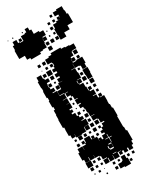

<svg xmlns="http://www.w3.org/2000/svg" viewBox="-236 -971 839 1046"><g transform="rotate(-30 184.0 -448.0)"><path d="M72 -75H40V-107H72V-128H69V-108H43V-128H33V-174H41V-196H71V-174H72V-195H93V-203H78V-219H94V-204H99V-228H133V-204H138V-219H154V-203H139V-202H167V-175H168V-189H184V-175H193V-194H213V-203H198V-219H213V-234H199V-248H213V-234H225V-252H243V-258H223V-283H218V-288H193V-314H216V-316H191V-342H187V-368H183V-381H166V-401H181V-407H162V-435H181V-438H163V-460H155V-470H135V-492H152V-494H130V-467H105V-465H130V-437H111V-436H131V-406H111V-399H124V-383H111V-374H129V-353H138V-340H155V-322H138V-318H163V-284H135V-283H158V-259H134V-282H131V-256H104V-253H68V-275H67V-260H45V-281H36V-321H37V-335H30V-387H32V-415H34V-443H42V-461H36V-501H40V-520H35V-562H38V-581H36V-621H42V-645H70V-621H76V-581H74V-562H77V-551H96V-531H77V-527H102V-495H129V-523V-498H103V-524H128V-559H155V-560H135V-582H154V-591H136V-611H154V-622H137V-640H154V-653H138V-669H154V-653H159V-670H155V-676H131V-706H155V-712H175V-722H237V-714H259V-710H285V-706H311V-676H285V-672H307V-650H285V-672H278V-649H259V-641H276V-621H256V-638H255V-616H277V-620H315V-582H308V-559H284V-582H277V-586H251V-612H250V-587H227V-585H250V-558H253V-524H227V-522H247V-500H227V-494H249V-468H227H253V-443H257V-460H275V-442H258V-435H280V-407H259V-404H279V-383H287V-400H305V-382H288V-379H314V-343H313V-322H317V-297H322V-245H318V-219V-189V-176H321V-152H327V-90H318V-69H308V-49H284V-67H277V-50H255V-67H245V-52H227V-70H242V-72H221V-46H191V-72H189V-48H163V-72H159V-48H133V-74H157V-78H133V-100H125V-106H101V-125H100V-107H72ZM125 -682H107V-700H125ZM94 -683H78V-699H94ZM123 -654H109V-668H123ZM88 -659H84V-663H88ZM130 -617H102V-645H130ZM95 -622H77V-640H95ZM304 -623H288V-639H304ZM126 -591H106V-611H126ZM96 -591H76V-611H96ZM95 -562H77V-580H95ZM272 -565H260V-577H272ZM121 -566H111V-576H121ZM312 -525H280V-557H312ZM126 -531H106V-551H126ZM274 -533H258V-549H274ZM310 -497H282V-525H310ZM277 -500H255V-522H277ZM225 -502V-520H222V-502ZM102 -470V-495V-470ZM308 -469H284V-493H308ZM271 -476H261V-486H271ZM304 -443H288V-459H304ZM153 -444H139V-458H153ZM303 -414H289V-428H303ZM151 -416H141V-426H151ZM149 -388H143V-394H149ZM154 -353H138V-369H154ZM181 -356H171V-366H181ZM186 -321H166V-341H186ZM184 -293H168V-309H184ZM217 -260H195V-282H217ZM186 -261H166V-281H186ZM97 -230H75V-252H97ZM186 -231H166V-251H186ZM124 -233H108V-249H124ZM62 -235H50V-247H62ZM152 -235H140V-247H152ZM64 -203H48V-219H64ZM183 -204H169V-218H183ZM219 -168H200V-165H220V-139H223V-164H238V-167H222V-188H219ZM217 -132V-110H218V-137H200V-132ZM195 -110V-127H190V-110ZM195 -103H217V-110H195ZM124 -83H108V-99H124ZM93 -84H79V-98H93ZM195 -76H217V-79H195ZM65 -52H47V-70H65ZM93 -54H79V-68H93ZM122 -55H110V-67H122ZM255 18H217V13H192V-15H217V-20H224V-43H248V-20H255ZM183 -24H169V-38H183ZM273 -24H259V-38H273ZM303 -24H289V-38H303ZM92 -25H80V-37H92ZM212 -25H200V-37H212ZM59 -28H53V-34H59ZM118 -29H114V-33H118ZM184 7H168V-9H184ZM273 6H259V-8H273ZM120 3H112V-5H120ZM296 -758H260V-786H258V-826H264V-850H287V-857H310V-858H300V-874H316V-864H317V-884H296V-908H320V-914H356V-887H359V-864H366V-808H331V-783H296ZM129 -745H67V-755H47V-780H12V-832H16V-858H26V-878H50V-858H60V-874H76V-858H60V-854H81V-883H107V-887H118V-906H138V-887H149V-859H181V-851H203V-821H181V-816H198V-796H178V-813H177V-787H174V-760H148V-756H129ZM285 -889H271V-903H285ZM41 -893H35V-899H41ZM101 -893H95V-899H101ZM10 -894H6V-898H10ZM255 -859H241V-873H255ZM285 -859H271V-873H285ZM256 -828H240V-844H256ZM221 -833H215V-839H221ZM254 -800H242V-812H254ZM222 -802H214V-810H222ZM228 -766H208V-786H228ZM257 -767H239V-785H257ZM197 -767H179V-785H197ZM199 -735H177V-757H199Z"/></g></svg>

Font: Rubik Storm
Style: Regular
Weight: 400
Designer: Hubert and Fischer, NaN
Foundry: Hubert and Fischer, NaN
Version: Version 2.201